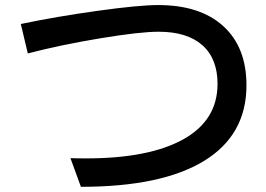

<svg xmlns="http://www.w3.org/2000/svg" viewBox="-20 -720 1040 752"><path d="M61.5 -626Q201.2 -655.3 362.8 -677.7Q524.4 -700.2 599.6 -700.2Q763.7 -700.2 854.5 -617.7Q945.3 -535.2 945.3 -385.7Q945.3 -191.4 779.3 -89.8Q613.3 11.7 296.9 11.7L255.9 -100.6Q277.3 -99.6 316.4 -99.6Q563.5 -99.6 697.8 -174.3Q832 -249 832 -391.6Q832 -490.2 772.5 -543Q712.9 -595.7 601.6 -595.7Q527.3 -595.7 371.6 -569.8Q215.8 -543.9 88.9 -510.7Z"/></svg>

Font: GenEi M Gothic v2 Medium
Style: Regular
Weight: 500
Version: Version 2.0